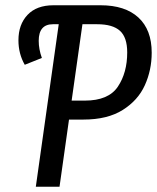

<svg xmlns="http://www.w3.org/2000/svg" viewBox="-20 -709 596 729"><path d="M556 -509Q556 -443 530 -385.5Q504 -328 446 -291.5Q388 -255 297 -255H242L206 0H116L203 -617H181Q127 -617 127 -554Q127 -522 139 -489L74 -463Q50 -505 50 -556Q50 -616 84.5 -652.5Q119 -689 183 -689H362Q455 -689 505.5 -642.5Q556 -596 556 -509ZM463 -510Q463 -567 435.5 -592Q408 -617 349 -617H293L252 -327H302Q392 -327 427.5 -380Q463 -433 463 -510Z"/></svg>

Font: Fira Sans Extra Condensed
Style: Italic
Weight: 400
Width: 3
Italic angle: -8°
Designer: Carrois Corporate & Edenspiekermann AG
Foundry: Carrois Corporate GbR & Edenspiekermann AG
Version: Version 4.203